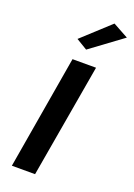

<svg xmlns="http://www.w3.org/2000/svg" viewBox="-180 -1045 778 1112"><g transform="rotate(20 209.0 -488.5)"><path d="M418 -925 220 -779 152 -820 323 -977ZM165 -700H310L189 0H46Z"/></g></svg>

Font: Jost* 600 Semi
Style: Italic
Weight: 600
Italic angle: -10°
Version: Version 3.500